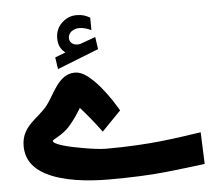

<svg xmlns="http://www.w3.org/2000/svg" viewBox="-54 -848 1026 908"><g transform="rotate(-5 458.5 -394.0)"><path d="M224.1 -597.7 232.4 -541.5 429.2 -619.1 420.9 -677.2 349.1 -651.4C347.2 -650.9 346.2 -650.4 345.7 -650.4C341.3 -649.9 337.9 -649.4 334.5 -649.4C311.5 -649.4 296.9 -664.1 296.4 -681.2C296.4 -695.8 301.8 -707 313 -714.8C323.7 -722.2 335.4 -726.1 348.1 -726.1C366.7 -726.1 385.7 -721.2 405.8 -710.9L405.3 -770.5C385.7 -781.7 370.1 -788.1 341.3 -788.1C315.4 -788.1 292 -778.8 272 -759.8C251.5 -740.7 241.2 -716.8 241.2 -687.5C241.2 -653.8 252 -634.8 273.9 -616.7ZM425.8 -146.5C400.9 -146.5 357.4 -151.9 312 -160.2C244.1 -171.9 178.2 -189.5 178.2 -205.1C178.2 -212.9 227.5 -228.5 260.7 -267.6C287.1 -297.9 298.3 -316.4 319.3 -349.6C352.5 -313 387.7 -269 417.5 -228.5L507.8 -321.3C501 -333.5 490.2 -350.6 476.1 -372.6C461.9 -394 445.3 -416 426.8 -438.5C408.2 -460.4 388.7 -479.5 368.7 -495.1C348.6 -510.3 329.1 -518.1 310.5 -518.1C231.4 -518.1 202.6 -424.8 163.6 -375C118.7 -316.9 38.6 -288.6 38.6 -192.9C38.6 -128.4 73.7 -84.5 128.4 -55.7C210 -12.2 330.6 -0.5 426.8 -0.5C534.2 -0.5 624.5 -4.4 697.3 -12.2C770 -20 832 -27.3 884.3 -34.2L878.4 -185.1C763.7 -168.5 638.2 -146.5 425.8 -146.5Z"/></g></svg>

Font: Vazirmatn Black
Style: Regular
Weight: 900
Designer: Saber Rastikerdar
Foundry: Saber Rastikerdar
Version: Version 33.003